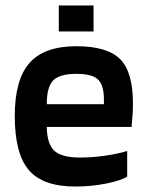

<svg xmlns="http://www.w3.org/2000/svg" viewBox="-20 -673 539 702"><path d="M445 -121V-27Q420 -12 366.5 -1.5Q313 9 255 9Q137 9 85.5 -51Q34 -111 34 -249Q34 -382 88 -443Q142 -504 259 -504Q372 -504 419 -457Q466 -410 466 -296Q466 -275 465 -257.5Q464 -240 461 -209H151Q152 -147 178.5 -122Q205 -97 273 -97Q318 -97 366 -104Q414 -111 445 -121ZM259 -403Q198 -403 174.5 -379Q151 -355 151 -292H360V-313Q359 -364 337 -383.5Q315 -403 259 -403ZM322 -558H195V-653H322Z"/></svg>

Font: Blinker SemiBold
Style: Regular
Weight: 600
Designer: Juergen Huber
Foundry: supertype
Version: Version 1.015;PS 1.15;hotconv 1.0.88;makeotf.lib2.5.647800